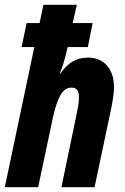

<svg xmlns="http://www.w3.org/2000/svg" viewBox="-29 -780 520 800"><path d="M-9 0 114 -584H61L82 -684H136L152 -760H291L274 -684H357L337 -584H253Q243 -540 235.5 -516.5Q228 -493 220 -474H223Q245 -506 272.5 -523Q300 -540 337 -540Q388 -540 417 -506.5Q446 -473 446 -416Q446 -397 442.5 -374.5Q439 -352 435 -331L365 0H227L288 -294Q293 -316 296.5 -336.5Q300 -357 300 -377Q300 -415 269 -415Q241 -415 223 -384Q205 -353 191 -288L130 0Z"/></svg>

Font: Noto Sans ExtraCondensed ExtraBold
Style: Italic
Weight: 800
Width: 2
Italic angle: -12°
Designer: Monotype Design Team
Foundry: Monotype Imaging Inc.
Version: Version 2.013; ttfautohint (v1.8.4.7-5d5b)